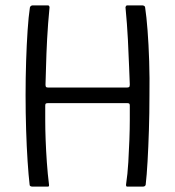

<svg xmlns="http://www.w3.org/2000/svg" viewBox="-20 -693 650 713"><path d="M100 0Q97 0 93.5 -1.5Q90 -3 90 -7Q86 -41 82.5 -94Q79 -147 77 -210.5Q75 -274 75 -340Q75 -404 77 -466Q79 -528 82.5 -580Q86 -632 91 -665Q92 -669 95 -671Q98 -673 101 -673Q115 -673 129.5 -673Q144 -673 158 -673Q163 -673 164 -666Q158 -605 155 -548Q152 -491 151 -446.5Q150 -402 149 -379Q149 -372 151 -370Q153 -368 158 -368Q231 -368 305 -368Q379 -368 452 -368Q456 -368 459 -369.5Q462 -371 462 -379Q461 -399 459.5 -443Q458 -487 455 -545.5Q452 -604 446 -666Q448 -673 452 -673Q466 -673 480.5 -673Q495 -673 509 -673Q512 -673 515.5 -671Q519 -669 519 -665Q524 -632 528 -580Q532 -528 534 -465.5Q536 -403 535 -339Q535 -273 533 -210Q531 -147 528 -94Q525 -41 521 -7Q520 -3 517 -1.5Q514 0 510 0Q496 0 481.5 0Q467 0 452 0Q448 0 448 -7Q454 -47 456.5 -90.5Q459 -134 460.5 -174.5Q462 -215 462 -248.5Q462 -282 462 -301Q462 -307 459.5 -308.5Q457 -310 453 -310Q379 -310 305 -310Q231 -310 158 -310Q153 -310 150.5 -308.5Q148 -307 148 -301Q148 -280 148 -246.5Q148 -213 149.5 -173Q151 -133 154 -90Q157 -47 162 -7Q163 0 158 0Q143 0 129 0Q115 0 100 0Z"/></svg>

Font: Glory Thin
Style: Regular
Weight: 400
Version: Version 1.011